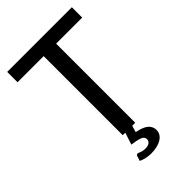

<svg xmlns="http://www.w3.org/2000/svg" viewBox="-243 -724 974 974"><g transform="rotate(-45 243.5 -237.0)"><path d="M475.6 -641.6V-567.4H288.6V0H267.1L256.8 35.2Q300.8 43.9 320.1 60.5Q339.4 77.1 339.4 102.5Q339.4 117.7 331.8 129.9Q324.2 142.1 310.8 150.4Q297.4 158.7 278.3 163.3Q259.3 168 236.8 168Q217.8 168 200.2 164.1Q182.6 160.2 168 153.3L176.3 127Q179.2 118.7 187 118.7Q189.9 118.7 193.6 120.4Q197.3 122.1 202.6 124Q208 126 215.1 127.7Q222.2 129.4 232.4 129.4Q252 129.4 262 121.6Q272 113.8 272 101.6Q272 83.5 252.2 76.4Q232.4 69.3 196.3 64.5L217.3 0H199.2V-567.4H11.7V-641.6Z"/></g></svg>

Font: Carlito
Style: Regular
Weight: 400
Designer: Lukasz Dziedzic
Foundry: tyPoland Lukasz Dziedzic
Version: Version 1.103; Beta1; all basic design good, some composites